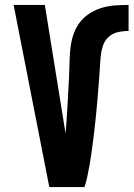

<svg xmlns="http://www.w3.org/2000/svg" viewBox="-20 -755 540 775"><path d="M179 0 35 -735H161L240 -245Q241 -238 242.5 -230.5Q244 -223 245 -216V-217Q247 -245 249 -273Q251 -301 252.5 -329Q254 -357 255.5 -385Q257 -413 258.5 -441Q260 -469 260.5 -497Q261 -525 263.5 -553Q266 -581 274 -608.5Q282 -636 298 -659Q314 -682 337.5 -698Q361 -714 388 -722.5Q415 -731 443 -733Q471 -735 499 -735V-630Q477 -630 455 -625Q433 -620 417 -604.5Q401 -589 394.5 -567.5Q388 -546 386 -524Q384 -502 383 -480Q382 -458 380 -436Q378 -414 376.5 -392Q375 -370 373 -348.5Q371 -327 369 -305Q367 -283 364.5 -261Q362 -239 359.5 -217Q357 -195 354 -173Q351 -151 348 -129.5Q345 -108 341 -86Q337 -64 332.5 -42.5Q328 -21 321 0Z"/></svg>

Font: Iosevka SS04 Extrabold
Style: Regular
Weight: 800
Monospace: yes
Designer: Belleve Invis
Foundry: Belleve Invis
Version: Version 19.0.0; ttfautohint (v1.8.4)